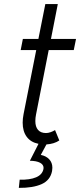

<svg xmlns="http://www.w3.org/2000/svg" viewBox="-20 -707 399 947"><path d="M92.8 -515.1H169.4L203.6 -687H265.1L231.4 -515.1H355L343.8 -460H220.2L157.7 -142.1Q154.3 -125.5 154.3 -109.9Q154.3 -81.5 167.7 -66.2Q181.2 -50.8 207 -50.8Q217.8 -50.8 230 -55.2Q242.2 -59.6 251.5 -65.4L272.5 -14.2Q247.1 2.9 209 5.4L181.2 57.1Q207 62 222.7 78.6Q238.3 95.2 238.3 120.6Q238.3 127.9 236.8 136.7Q228 182.1 185.3 201.2Q142.6 220.2 72.8 219.7L77.1 179.2Q127 180.7 158 167.5Q189 154.3 194.3 126.5Q194.8 124.5 194.8 120.6Q194.8 105 177.5 95.7Q160.2 86.4 127.4 85.9L169.9 2.4Q131.3 -5.4 111.6 -32.5Q91.8 -59.6 91.8 -102.1Q91.8 -121.6 96.2 -144L158.7 -460H82Z"/></svg>

Font: Reddit Sans Fudge Light Italic
Style: Regular
Weight: 300
Italic angle: -11.25°
Designer: Stephen Hutchings
Version: Version 1.013